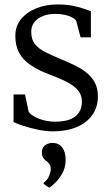

<svg xmlns="http://www.w3.org/2000/svg" viewBox="-20 -580 501 864"><path d="M218.5 11Q187 11 151.8 3.8Q116.5 -3.5 86.8 -13.2Q57 -23 41 -30.5V-155H92.5L109 -77Q115 -67 133 -56.5Q151 -46 175.8 -39.2Q200.5 -32.5 228 -32.5Q270.5 -32.5 297 -43.5Q323.5 -54.5 336 -74.8Q348.5 -95 348.5 -122.5Q348.5 -151.5 332 -172.2Q315.5 -193 282.8 -210.2Q250 -227.5 200.5 -245.5Q149.5 -265 115.8 -288.5Q82 -312 65.5 -343.5Q49 -375 49 -418.5Q49 -462.5 75 -494.2Q101 -526 144.2 -543Q187.5 -560 238 -560Q277.5 -560 307.5 -554Q337.5 -548 358 -540.5Q378.5 -533 389 -529.5V-412H342.5L323.5 -485Q318.5 -494 304.8 -501.5Q291 -509 271.8 -513.2Q252.5 -517.5 230.5 -517.5Q199 -518 174 -508.2Q149 -498.5 134.8 -480.5Q120.5 -462.5 120.5 -437.5Q120.5 -401 139 -379.5Q157.5 -358 186.8 -344Q216 -330 248.5 -316Q281.5 -302.5 312.2 -288Q343 -273.5 367.2 -254.8Q391.5 -236 406 -209.8Q420.5 -183.5 420.5 -147Q420.5 -97.5 395.2 -62.2Q370 -27 324.5 -8Q279 11 218.5 11ZM275.5 140Q275.5 173.5 260 200.5Q244.5 227.5 226.8 244.2Q209 261 202 264.5H201L176.5 247.5V242Q191 233 199.8 214Q208.5 195 208.5 180.5Q208.5 166.5 202.2 158Q196 149.5 187.5 143.5Q180 138 174.2 130Q168.5 122 168.5 107Q168.5 89.5 176.5 80Q184.5 70.5 195.5 66.8Q206.5 63 214 63H216.5Q243.5 63 259.5 83.2Q275.5 103.5 275.5 140Z"/></svg>

Font: Merriweather 36pt Light
Style: Regular
Weight: 300
Designer: Eben Sorkin
Foundry: Eben Sorkin
Version: Version 2.100